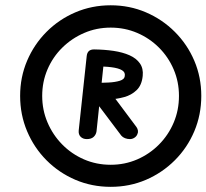

<svg xmlns="http://www.w3.org/2000/svg" viewBox="-20 -1174 800 744"><path d="M316.5 -635Q301.5 -635 292.5 -644Q283.5 -653 285 -668.5L316 -957Q317.5 -970 324.5 -976.2Q331.5 -982.5 344.5 -982.5Q360.5 -982.5 373 -973.5Q385.5 -964.5 384 -949.5L354 -665Q352 -652 342.8 -643.5Q333.5 -635 316.5 -635ZM483.5 -635Q473.5 -635 464.5 -638.5Q455.5 -642 450 -648.5L332.5 -804.5L419 -802L509 -681.5Q513.5 -675 514.5 -667.8Q515.5 -660.5 512.5 -654.5Q509.5 -646 501.2 -640.5Q493 -635 483.5 -635ZM352 -788V-853Q375.5 -853 400.8 -854.2Q426 -855.5 444.2 -861Q462.5 -866.5 463.5 -880Q466 -894 452.5 -902Q439 -910 411.8 -913.5Q384.5 -917 346 -916.5L344.5 -982.5Q385 -982 420.2 -976.8Q455.5 -971.5 482 -959.8Q508.5 -948 522.2 -928.2Q536 -908.5 533 -880Q529.5 -844 509.5 -824.8Q489.5 -805.5 461.2 -797.8Q433 -790 403.8 -788.8Q374.5 -787.5 352 -788ZM409 -450Q336 -450 272.2 -477.2Q208.5 -504.5 160.2 -553Q112 -601.5 85 -665.5Q58 -729.5 58 -802.5Q58 -875 85 -938.5Q112 -1002 160.2 -1050.5Q208.5 -1099 272.2 -1126.2Q336 -1153.5 409 -1153.5Q482 -1153.5 545.5 -1126.2Q609 -1099 657.5 -1050.5Q706 -1002 733 -938.5Q760 -875 760 -802.5Q760 -729.5 733 -665.5Q706 -601.5 657.5 -553Q609 -504.5 545.5 -477.2Q482 -450 409 -450ZM409 -535.5Q463.5 -535.5 511.5 -556.2Q559.5 -577 596 -613.8Q632.5 -650.5 653 -698.8Q673.5 -747 673.5 -802.5Q673.5 -857 653 -905Q632.5 -953 596 -989.5Q559.5 -1026 511.5 -1046.5Q463.5 -1067 409 -1067Q354 -1067 306 -1046.2Q258 -1025.5 221.2 -989.2Q184.5 -953 164 -905Q143.5 -857 143.5 -802.5Q143.5 -748 164 -699.8Q184.5 -651.5 220.8 -614.5Q257 -577.5 305.2 -556.5Q353.5 -535.5 409 -535.5Z"/></svg>

Font: Edu SA Hand Medium
Style: Regular
Weight: 500
Designer: Tina and Corey Anderson, Eben Sorkin, Mirko Velimirovic
Foundry: Google for Education
Version: Version 2.000